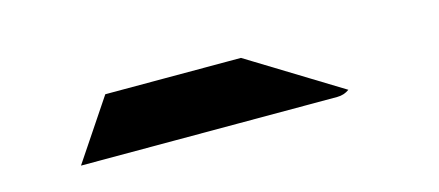

<svg xmlns="http://www.w3.org/2000/svg" viewBox="-27 -252 869 380"><g transform="rotate(-15 408.0 -62.0)"><path d="M468 -124 657 -8Q646 0 632 0H426H302H107L190 -124H229H313H437Z"/></g></svg>

Font: DSEG14 Modern Mini
Style: Bold Italic
Weight: 700
Italic angle: -5°
Designer: Keshikan(Twitter:@keshinomi_88pro)
Version: Version 0.46